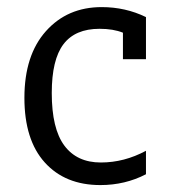

<svg xmlns="http://www.w3.org/2000/svg" viewBox="-20 -514 484 546"><path d="M395.1 -18.5Q335.8 12.3 265.4 12.3Q165.4 12.3 107.4 -51.9Q49.4 -116 49.4 -235.8Q49.4 -356.8 110.5 -425.3Q171.6 -493.8 269.1 -493.8Q337 -493.8 395.1 -465.4V-345.7H329.6V-421Q302.5 -432.1 263 -432.1Q193.8 -432.1 160.5 -388.3Q127.2 -344.4 127.2 -249.4Q127.2 -148.1 163 -100Q198.8 -51.9 266.7 -51.9Q333.3 -51.9 395.1 -85.2Z"/></svg>

Font: Slabo 27px
Style: Regular
Weight: 400
Version: Version 1.02 Build 003a